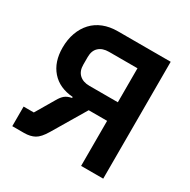

<svg xmlns="http://www.w3.org/2000/svg" viewBox="-157 -845 981 993"><g transform="rotate(30 333.5 -349.0)"><path d="M42 -117H103L169 -229Q182 -252 196.5 -264Q211 -276 237 -281V-287Q155 -293 109.5 -345Q64 -397 64 -482Q64 -531 78.5 -571Q93 -611 119.5 -639.5Q146 -668 184 -683Q222 -698 270 -698H585V0H453V-269H343L226 -72Q200 -28 174.5 -14Q149 0 112 0H42ZM453 -380V-583H283Q245 -583 223 -563Q201 -543 201 -505V-459Q201 -421 223 -400.5Q245 -380 283 -380Z"/></g></svg>

Font: IBMPlexSans-SemiBold
Style: Regular
Weight: 600
Designer: Mike Abbink, Paul van der Laan, Pieter van Rosmalen
Foundry: Bold Monday
Version: Version 3.1